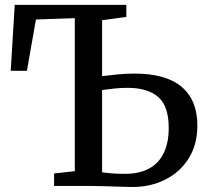

<svg xmlns="http://www.w3.org/2000/svg" viewBox="-20 -763 848 788"><path d="M522 4.5Q500.5 4.5 468.8 3.2Q437 2 403.5 1Q370 0 341.5 0H202V-51L287 -60.5V-688.5L127.5 -683L90.5 -472.5H24L40.5 -743H498.5V-693.5L399 -680V-450.5Q430.5 -454.5 464.5 -457.8Q498.5 -461 532.5 -461Q661 -461 725.5 -406.5Q790 -352 790 -248Q790 -169.5 754.5 -113Q719 -56.5 658.5 -26Q598 4.5 522 4.5ZM492 -49.5Q551.5 -49.5 591.5 -71Q631.5 -92.5 652 -134.8Q672.5 -177 672.5 -238Q672.5 -327.5 629.2 -365Q586 -402.5 504 -402.5Q476.5 -402.5 449.8 -399.8Q423 -397 399 -393.5V-56Q413.5 -53.5 437.8 -51.5Q462 -49.5 492 -49.5Z"/></svg>

Font: Merriweather 20pt Medium
Style: Regular
Weight: 500
Version: Version 2.100